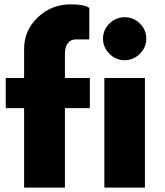

<svg xmlns="http://www.w3.org/2000/svg" viewBox="-20 -856 751 876"><path d="M276.2 -611.2V-500H390V-362.5H276.2V0H90V-362.5H6.2V-500H90V-632.5Q90 -717.5 152.5 -776.9Q215 -836.2 302.5 -836.2Q363.8 -836.2 387.5 -820V-676.2H326.2Q302.5 -676.2 289.4 -658.8Q276.2 -641.2 276.2 -611.2ZM618.1 -610.6Q588.8 -581.2 548.8 -581.2Q508.8 -581.2 479.4 -610.6Q450 -640 450 -680Q450 -720 479.4 -748.8Q508.8 -777.5 548.8 -777.5Q588.8 -777.5 618.1 -748.8Q647.5 -720 647.5 -680Q647.5 -640 618.1 -610.6ZM456.2 0V-500H641.2V0Z"/></svg>

Font: Now Black
Style: Regular
Weight: 900
Designer: Alfredo Marco Pradil
Foundry: Alfredo Marco Pradil
Version: Version 1.002;PS 001.002;hotconv 1.0.88;makeotf.lib2.5.64775